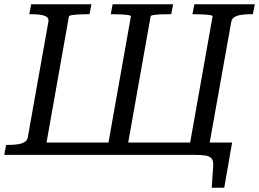

<svg xmlns="http://www.w3.org/2000/svg" viewBox="-30 -730 1221 905"><path d="M887 0H855L866 -58H1064L1027 155H968L975 50Q976 29 968 18Q960 7 940.5 3.5Q921 0 887 0ZM894 0H143L153 -58H904ZM-10 0 -1 -47H10Q35 -47 54.5 -50Q74 -53 86.5 -61Q99 -69 101 -83L198 -627Q201 -642 191 -649.5Q181 -657 162.5 -660Q144 -663 119 -663H108L117 -710H401L392 -663H383Q364 -663 344 -662Q324 -661 310 -659Q296 -657 295 -653L179 0ZM948 0H856L972 -653Q973 -657 959 -659Q945 -661 925 -662Q905 -663 886 -663H877L886 -710H1171L1162 -663H1151Q1127 -663 1107 -660Q1087 -657 1075 -649.5Q1063 -642 1060 -627ZM564 0H471L587 -653Q588 -657 574 -659Q560 -661 540 -662Q520 -663 501 -663H492L501 -710H786L777 -663H766Q742 -663 722.5 -662Q703 -661 692 -659Q681 -657 680 -653Z"/></svg>

Font: Roboto Serif 20pt
Style: Italic
Weight: 400
Italic angle: -10°
Designer: Greg Gazdowicz
Foundry: Commercial Type
Version: Version 1.008